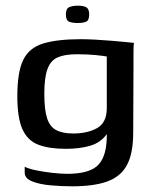

<svg xmlns="http://www.w3.org/2000/svg" viewBox="-20 -540 541 676"><path d="M234 116Q196 116 157.5 112.5Q119 109 93 98.5Q67 88 67 68V47Q80 54 106.5 59.5Q133 65 163.5 68.5Q194 72 217 72Q297 72 327 39.5Q357 7 356 -68Q335 -38 298 -27Q261 -16 212 -16Q153 -16 115 -30.5Q77 -45 59 -85Q41 -125 41 -201Q41 -287 62 -329.5Q83 -372 132.5 -387Q182 -402 265 -402Q286 -402 315 -400.5Q344 -399 372.5 -396.5Q401 -394 422.5 -392Q444 -390 452 -389Q450 -384 450 -359Q450 -334 450 -311L449 -74Q449 0 427 41Q405 82 357.5 99Q310 116 234 116ZM238 -70Q287 -70 321 -88.5Q355 -107 356 -157V-341Q347 -343 318 -346Q289 -349 251 -349Q208 -349 183 -338Q158 -327 147 -296.5Q136 -266 136 -210Q136 -153 146 -123Q156 -93 178.5 -81.5Q201 -70 238 -70ZM254 -459Q235 -459 223.5 -463.5Q212 -468 212 -489Q212 -510 224 -515Q236 -520 255 -520Q273 -520 283.5 -514.5Q294 -509 294 -489Q294 -468 283 -463.5Q272 -459 254 -459Z"/></svg>

Font: Genos Medium
Style: Regular
Weight: 500
Designer: Robert E. Leuschke
Foundry: Robert E. Leuschke
Version: Version 1.010; ttfautohint (v1.8.3)